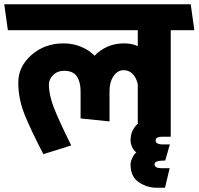

<svg xmlns="http://www.w3.org/2000/svg" viewBox="-31 -700 934 903"><path d="M583 -40Q583 -66 592.5 -85.5Q602 -105 617 -118V-303Q611 -333 593.5 -351.5Q576 -370 551 -370Q522 -370 503 -342Q484 -314 484 -271V-129L348 -143V-271Q348 -314 330.5 -340.5Q313 -367 271 -367Q239 -367 219 -347Q199 -327 199 -302Q199 -257 220 -200Q241 -143 304 -16L173 25Q113 -90 84 -163Q55 -236 55 -312Q55 -387 117 -441.5Q179 -496 268 -496Q313 -496 351.5 -479.5Q390 -463 414 -438Q438 -464 473.5 -480Q509 -496 553 -496Q569 -496 586 -493Q603 -490 617 -483V-558H6L-11 -680H866L883 -558H772V-57H728Q719 -57 710 -53Q701 -49 701 -39Q701 -29 710.5 -25Q720 -21 728 -21H768L746 55Q720 55 708 59Q696 63 696 72Q696 82 704 86.5Q712 91 728 91H767L745 183H704Q661 183 622 157Q583 131 583 74Q583 60 591.5 42Q600 24 610 17Q597 7 590 -9.5Q583 -26 583 -40Z"/></svg>

Font: Palanquin Dark Medium
Style: Regular
Weight: 500
Designer: Pria Ravichandran
Version: Version 1.001